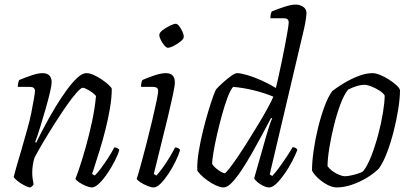

<svg xmlns="http://www.w3.org/2000/svg" viewBox="-20 -820 1805 840"><path d="M112 0Q104 0 87.5 -8.5Q71 -17 57 -28Q43 -39 40 -46Q43 -59 52 -90.5Q61 -122 74 -165.5Q87 -209 100 -257Q110 -291 117 -326.5Q124 -362 128.5 -388.5Q133 -415 133 -422Q133 -440 110 -440H58Q58 -458 64 -470Q91 -481 118.5 -490.5Q146 -500 166 -500Q206 -500 206 -459Q206 -448 199 -417.5Q192 -387 180.5 -347Q169 -307 157 -267.5Q145 -228 134 -199L138 -195Q155 -230 176.5 -270.5Q198 -311 222.5 -351.5Q247 -392 271.5 -425.5Q296 -459 318 -479.5Q340 -500 358 -500Q372 -500 390 -492Q408 -484 425.5 -472Q443 -460 455.5 -448.5Q468 -437 469 -431Q469 -393 461 -346Q453 -299 441 -251.5Q429 -204 416 -162.5Q403 -121 394 -93Q385 -65 383 -59L394 -52Q403 -59 420 -81.5Q437 -104 454 -130.5Q471 -157 480 -175Q489 -175 495 -171Q501 -167 502 -164Q496 -143 482 -115.5Q468 -88 450 -61.5Q432 -35 414 -17.5Q396 0 382 0Q372 0 356 -6.5Q340 -13 326.5 -22Q313 -31 310 -38Q315 -49 327.5 -86Q340 -123 355 -176Q370 -229 382.5 -287.5Q395 -346 400 -400Q388 -414 369 -425Q350 -436 342 -436Q334 -436 314.5 -414Q295 -392 270 -356Q245 -320 219 -279Q193 -238 169.5 -198.5Q146 -159 131 -130Q126 -114 123.5 -97.5Q121 -81 121 -64Q121 -43 127 -13Q125 -10 122.5 -7Q120 -4 112 0Z M652 0Q642 0 625.5 -6.5Q609 -13 595 -22Q581 -31 578 -37Q585 -58 596.5 -100Q608 -142 621 -192.5Q634 -243 645.5 -291.5Q657 -340 664.5 -376Q672 -412 672 -422Q672 -440 649 -440H597Q597 -458 603 -470Q628 -481 656.5 -490.5Q685 -500 706 -500Q745 -500 745 -459Q745 -445 736.5 -405Q728 -365 714.5 -308.5Q701 -252 684.5 -187Q668 -122 653 -59L664 -52Q674 -62 689.5 -83Q705 -104 720.5 -129.5Q736 -155 746 -175Q754 -175 760 -171.5Q766 -168 768 -164Q762 -143 748.5 -115Q735 -87 717.5 -60.5Q700 -34 683 -17Q666 0 652 0ZM714 -611Q708 -611 699 -621.5Q690 -632 683.5 -645Q677 -658 677 -667Q677 -677 691.5 -688Q706 -699 723.5 -707.5Q741 -716 749 -716Q756 -716 764 -705.5Q772 -695 778 -682Q784 -669 784 -659Q784 -650 770.5 -639Q757 -628 740.5 -619.5Q724 -611 714 -611Z M959 0Q944 0 924.5 -9Q905 -18 887 -31Q869 -44 857 -56.5Q845 -69 843 -75Q842 -112 849.5 -157.5Q857 -203 868.5 -249.5Q880 -296 892 -335.5Q904 -375 913.5 -401Q923 -427 927 -431Q935 -440 953 -456.5Q971 -473 989.5 -486.5Q1008 -500 1017 -500Q1033 -500 1062 -491.5Q1091 -483 1124.5 -468Q1158 -453 1187 -435Q1190 -447 1196.5 -476Q1203 -505 1211 -542.5Q1219 -580 1226 -617Q1233 -654 1238 -683Q1243 -712 1243 -722Q1243 -740 1223 -740H1163Q1163 -758 1169 -770Q1195 -781 1225 -790.5Q1255 -800 1274 -800Q1291 -800 1306 -790.5Q1321 -781 1321 -761Q1321 -758 1318.5 -738.5Q1316 -719 1310 -693L1160 -57L1171 -50Q1182 -61 1199 -84Q1216 -107 1233 -132.5Q1250 -158 1260 -176Q1269 -176 1274.5 -172Q1280 -168 1281 -164Q1273 -143 1258.5 -115Q1244 -87 1226 -61Q1208 -35 1190 -17.5Q1172 0 1158 0Q1146 0 1131.5 -7Q1117 -14 1106 -23.5Q1095 -33 1092 -40L1147 -233Q1154 -256 1160.5 -276Q1167 -296 1171 -301L1166 -304Q1148 -270 1126 -229Q1104 -188 1081 -147.5Q1058 -107 1035.5 -73.5Q1013 -40 993.5 -20Q974 0 959 0ZM963 -62Q967 -62 982 -81Q997 -100 1018.5 -131.5Q1040 -163 1063.5 -200.5Q1087 -238 1110 -276Q1133 -314 1150.5 -346Q1168 -378 1176 -397Q1138 -413 1092 -424.5Q1046 -436 1000 -440Q988 -427 975.5 -393.5Q963 -360 951 -316.5Q939 -273 929 -229Q919 -185 913.5 -151Q908 -117 908 -103Q913 -94 924 -84.5Q935 -75 946.5 -68.5Q958 -62 963 -62Z M1453 0Q1434 0 1411.5 -12Q1389 -24 1370.5 -41.5Q1352 -59 1345 -74Q1345 -111 1352 -160.5Q1359 -210 1371.5 -261Q1384 -312 1400 -355Q1416 -398 1434 -422Q1452 -436 1482 -454.5Q1512 -473 1546 -486.5Q1580 -500 1610 -500Q1623 -500 1642 -492.5Q1661 -485 1680 -473Q1699 -461 1713 -448.5Q1727 -436 1730 -426Q1730 -391 1722.5 -343.5Q1715 -296 1702.5 -246.5Q1690 -197 1673.5 -153.5Q1657 -110 1638 -83Q1616 -61 1584.5 -42Q1553 -23 1518.5 -11.5Q1484 0 1453 0ZM1490 -49Q1498 -49 1513.5 -52Q1529 -55 1544.5 -60Q1560 -65 1568 -70Q1587 -93 1604 -136.5Q1621 -180 1634.5 -230.5Q1648 -281 1655.5 -327.5Q1663 -374 1663 -402Q1657 -413 1640.5 -423.5Q1624 -434 1605.5 -441.5Q1587 -449 1574 -449Q1545 -449 1503 -428Q1485 -406 1469 -363Q1453 -320 1440.5 -269Q1428 -218 1420.5 -171Q1413 -124 1413 -93Q1427 -74 1450.5 -61.5Q1474 -49 1490 -49Z"/></svg>

Font: Texturina Thin
Style: Italic
Weight: 100
Italic angle: -11°
Designer: Guillermo Torres Carreño
Foundry: Omnibus-Type
Version: Version 1.002; ttfautohint (v1.8.3)